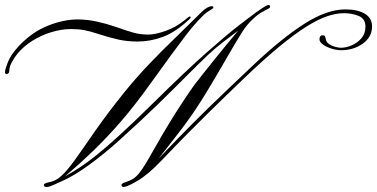

<svg xmlns="http://www.w3.org/2000/svg" viewBox="-20 -726 1506 767"><path d="M167 21Q155.3 21 155.3 13.7Q155.3 9.8 159.4 7.3Q163.6 4.9 177.2 1.5Q192.9 -1 209 -10.7Q225.1 -20.5 249.3 -48.8Q273.4 -77.1 312.5 -134.3Q338.9 -172.9 362.8 -206.8Q386.7 -240.7 413.3 -276.1Q439.9 -311.5 473.6 -353.5Q519.5 -410.6 570.6 -464.6Q621.6 -518.6 689.5 -584Q702.1 -596.2 721.9 -615.7Q741.7 -635.3 760.3 -653.6Q778.8 -671.9 787.1 -679.7Q796.9 -689.5 807.6 -695.3Q818.4 -701.2 823.7 -701.2Q832.5 -701.2 832.5 -696.8Q832.5 -693.4 828.4 -691.2Q824.2 -689 819.3 -685.1Q814.5 -682.1 805.9 -676.5Q797.4 -670.9 784.7 -657.2Q770 -642.6 755.9 -626.2Q741.7 -609.9 721.2 -583.3Q700.7 -556.6 667.2 -511Q633.8 -465.3 581.1 -392.1Q518.6 -304.7 462.6 -240.2Q406.7 -175.8 352.5 -123.5Q298.3 -71.3 239.3 -21Q267.6 -37.1 297.1 -56.2Q326.7 -75.2 365.2 -106Q403.8 -136.7 458.5 -186.8Q513.2 -236.8 592.3 -314.5Q721.2 -441.9 805.7 -516.4Q890.1 -590.8 937.3 -627Q984.4 -663.1 1000.5 -674.8Q1027.8 -694.3 1038.3 -700.2Q1048.8 -706.1 1051.8 -706.1Q1059.1 -706.1 1059.1 -699.2Q1059.1 -695.8 1054 -692.4Q1048.8 -689 1031.2 -680.2Q1012.2 -670.9 989 -648.7Q965.8 -626.5 948.7 -600.1Q918.9 -552.7 881.6 -487.5Q844.2 -422.4 803.5 -355.2Q762.7 -288.1 722.7 -233.9Q709 -214.8 678.5 -175.8Q647.9 -136.7 613.8 -92.8Q655.8 -136.7 687.5 -169.4Q719.2 -202.1 748.3 -231.4Q777.3 -260.7 810.3 -292.7Q843.3 -324.7 887 -366.5Q930.7 -408.2 992.2 -466.3Q1105 -572.8 1195.3 -630.6Q1285.6 -688.5 1359.9 -688.5Q1408.7 -688.5 1437.5 -671.1Q1466.3 -653.8 1466.3 -620.6Q1466.3 -578.1 1429.4 -551.8Q1392.6 -525.4 1342.8 -525.4Q1324.7 -525.4 1304.4 -531.7Q1284.2 -538.1 1270.3 -548.1Q1256.3 -558.1 1256.3 -568.8Q1256.3 -585 1268.6 -585Q1275.4 -585 1277.6 -581.8Q1279.8 -578.6 1281.7 -568.4Q1284.2 -556.6 1295.4 -549.3Q1306.6 -542 1320.1 -538.6Q1333.5 -535.2 1341.8 -535.2Q1361.8 -535.2 1384.5 -544.7Q1407.2 -554.2 1423.6 -573Q1439.9 -591.8 1439.9 -619.6Q1439.9 -650.9 1413.3 -662.1Q1386.7 -673.3 1354 -673.3Q1323.7 -673.3 1287.6 -661.4Q1251.5 -649.4 1204.6 -620.1Q1157.7 -590.8 1095.5 -539.6Q1033.2 -488.3 950.7 -409.2Q916.5 -376.5 883.1 -344Q849.6 -311.5 812 -274.7Q774.4 -237.8 728.5 -191.4Q682.6 -145 624 -83.5Q570.8 -27.8 528.8 -3.4Q486.8 21 474.6 21Q465.3 21 465.3 13.2Q465.3 6.8 479.5 2.4Q497.6 -3.4 510 -10.7Q522.5 -18.1 534.9 -33Q547.4 -47.9 564.5 -76.4Q581.5 -105 609.4 -154.3Q629.9 -190.9 656 -233.6Q682.1 -276.4 709 -317.4Q735.8 -358.4 757.8 -388.7Q768.1 -401.9 788.8 -428.2Q809.6 -454.6 835.4 -486.6Q861.3 -518.6 886.7 -549.6Q912.1 -580.6 931.2 -603.5Q904.3 -583.5 872.1 -558.6Q839.8 -533.7 809.1 -504.9Q772.5 -470.2 725.3 -422.6Q678.2 -375 613.3 -311.8Q548.3 -248.5 457.5 -166.5Q396.5 -111.3 336.7 -67.9Q276.9 -24.4 231.9 -4.4Q213.9 3.4 195.1 12.2Q176.3 21 167 21ZM6.8 -430.2Q0 -430.2 0 -438Q0 -448.2 11.5 -477.8Q22.9 -507.3 54.7 -541.5Q107.9 -598.1 171.1 -623.3Q234.4 -648.4 290 -648.4Q327.1 -648.4 366.7 -639.9Q406.2 -631.3 442.4 -618.7Q488.8 -602.1 515.1 -595Q541.5 -587.9 573.2 -587.9Q599.6 -587.9 641.6 -602.5Q683.6 -617.2 721.2 -648.4Q735.4 -660.2 736.8 -660.2Q741.7 -660.2 741.7 -656.7Q741.7 -653.3 733.9 -646.5Q679.7 -596.7 629.9 -578.4Q580.1 -560.1 529.8 -560.1Q489.7 -560.1 454.6 -567.6Q419.4 -575.2 371.1 -590.8Q338.9 -601.6 315.9 -605.7Q293 -609.9 263.7 -609.9Q225.6 -609.9 184.8 -597.4Q144 -585 108.4 -562.5Q72.8 -540 48.3 -509.8Q36.1 -494.6 26.6 -476.3Q17.1 -458 17.1 -442.9Q17.1 -436.5 13.4 -433.3Q9.8 -430.2 6.8 -430.2Z"/></svg>

Font: Pinyon Script
Style: Regular
Weight: 400
Designer: Nicole Fally, Eben Sorkin
Foundry: Sorkin Type Co.
Version: Version 1.008; ttfautohint (v1.8.4.7-5d5b)